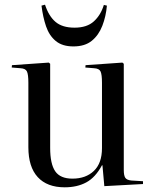

<svg xmlns="http://www.w3.org/2000/svg" viewBox="-20 -785 659 819"><path d="M256 14Q181 14 141 -29.5Q101 -73 101 -157V-432Q101 -467 95 -480Q89 -493 67 -494L30 -497L31 -507L188 -518L194 -513V-154Q194 -86 215.5 -54.5Q237 -23 289 -23Q346 -23 380.5 -56Q415 -89 415 -153V-432Q415 -467 409 -480Q403 -493 381 -494L344 -497L345 -507L502 -518L508 -513V-60Q508 -36 514.5 -26.5Q521 -17 540 -15L590 -12V0L425 9L417 -80H415Q387 -28 348 -7Q309 14 256 14ZM293 -587Q246 -587 218 -610Q190 -633 176.5 -672.5Q163 -712 157 -761L172 -765Q188 -716 217 -691.5Q246 -667 298 -667Q351 -667 380.5 -694Q410 -721 423 -764L436 -761Q432 -715 416.5 -675Q401 -635 371.5 -611Q342 -587 293 -587Z"/></svg>

Font: Literata 72pt
Style: Regular
Weight: 400
Designer: Latin by Veronika Burian and Jose Scaglione. Greek by Irene Vlachou. Cyrillic by Vera Evstafieva.
Foundry: TypeTogether
Version: Version 3.002